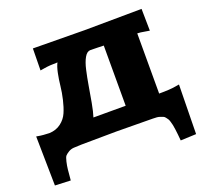

<svg xmlns="http://www.w3.org/2000/svg" viewBox="-130 -756 1151 1079"><g transform="rotate(-20 445.0 -216.0)"><path d="M819.8 -601.1 821.8 -470.2 797.9 -474.1Q766.6 -480 750 -480V-120.1Q816.9 -120.1 848.1 -126L872.1 -129.9L867.2 165L773.9 168.9Q771.5 143.6 770.3 131.1Q769 118.7 766.6 100.1Q764.2 81.5 762.2 73Q760.3 64.5 756.6 51.8Q752.9 39.1 749.3 33.9Q745.6 28.8 740 21.2Q734.4 13.7 727.8 11.2Q721.2 8.8 712.2 5.4Q703.1 2 692.9 1Q682.6 0 668.9 0L450.2 -2L241.2 0Q211.9 0.5 194.3 2Q176.8 3.4 162.4 12.5Q147.9 21.5 141.6 28.8Q135.3 36.1 129.6 60.8Q124 85.4 122.1 104.5Q120.1 123.5 116.2 168.9L22.9 165L18.1 -129.9L42 -126Q51.8 -124 95.2 -122.1Q135.7 -124 164.3 -145.8Q192.9 -167.5 206.5 -199Q220.2 -230.5 229.7 -271.5Q239.3 -312.5 243.2 -349.9Q247.1 -387.2 254.6 -423.8Q262.2 -460.4 272.9 -480Q225.1 -480 191.9 -474.1L168 -470.2L169.9 -601.1L480 -598.1ZM549.8 -480Q547.9 -480 515.4 -481Q482.9 -481.9 470.2 -481.9Q450.2 -481.9 435.1 -455.8Q419.9 -429.7 410.2 -386.2Q400.4 -342.8 392.8 -297.1Q385.3 -251.5 376 -200.4Q366.7 -149.4 356.9 -120.1H549.8Z"/></g></svg>

Font: Zantroke
Style: Regular
Weight: 500
Foundry: gluk
Version: Version 0.36